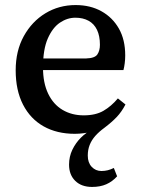

<svg xmlns="http://www.w3.org/2000/svg" viewBox="-20 -516 561 759"><path d="M344 223Q302 223 277.5 199Q253 175 253 135Q253 103 266 76Q279 49 300 28Q321 7 347 -5V5Q330 8 311.5 10.5Q293 13 276 13Q205 13 152.5 -16.5Q100 -46 71 -102.5Q42 -159 42 -238Q42 -315 74 -373Q106 -431 159.5 -463.5Q213 -496 279 -496Q337 -496 381 -471.5Q425 -447 450 -403Q475 -359 475 -297Q475 -281 473 -265.5Q471 -250 468 -239H94V-285H321Q355 -286 365 -301Q375 -316 375 -339Q375 -374 363.5 -398Q352 -422 330 -434Q308 -446 278 -446Q246 -446 217 -426.5Q188 -407 169 -364Q150 -321 150 -249Q150 -188 170.5 -145.5Q191 -103 227.5 -81.5Q264 -60 311 -60Q358 -60 389 -78Q420 -96 446 -127L476 -103Q461 -74 441.5 -53.5Q422 -33 393 -11Q371 5 356.5 21.5Q342 38 334.5 57Q327 76 327 99Q327 127 342.5 143.5Q358 160 381 160Q394 160 406 157Q418 154 430 148L443 181Q424 202 400 212.5Q376 223 344 223Z"/></svg>

Font: Source Serif 4 18pt Medium
Style: Regular
Weight: 500
Designer: Frank Grießhammer
Foundry: Adobe Systems Incorporated
Version: Version 4.004;hotconv 1.0.116;makeotfexe 2.5.65601